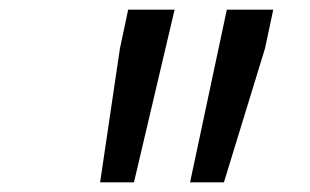

<svg xmlns="http://www.w3.org/2000/svg" viewBox="-20 -730 640 397"><path d="M373 -353 449 -710H545L528 -630L443 -353ZM187 -353 228 -630 245 -710H341L257 -353Z"/></svg>

Font: Geist Mono
Style: Italic
Weight: 400
Italic angle: -12°
Monospace: yes
Designer: Basement.studio, Andrés Briganti, Mateo Zaragoza
Foundry: Basement.studio, Vercel, Andrés Briganti, Guido Ferreyra, Mateo Zaragoza
Version: Version 1.500